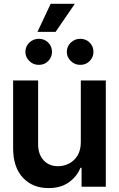

<svg xmlns="http://www.w3.org/2000/svg" viewBox="-20 -959 611 986"><path d="M395 -229V-545.9H523.4V0H398.9V-97.2H393.1Q374.5 -51.3 332.5 -22Q290.5 7.3 229 6.8Q148.4 7.3 97.9 -46.1Q47.4 -99.6 47.4 -198.2V-545.9H175.8V-217.8Q175.8 -166 204.3 -135.5Q232.9 -105 279.3 -105.5Q307.1 -105.5 334 -118.9Q360.8 -132.3 377.9 -159.9Q395 -187.5 395 -229ZM179.2 -626Q151.4 -625.5 130.9 -645.5Q110.4 -665.5 110.4 -692.4Q110.4 -721.2 130.9 -740.5Q151.4 -759.8 179.2 -759.8Q208 -759.8 227.5 -740.5Q247.1 -721.2 247.1 -692.4Q247.1 -665.5 227.5 -645.5Q208 -625.5 179.2 -626ZM392.1 -626Q364.3 -625.5 343.8 -645.5Q323.2 -665.5 323.2 -692.4Q323.2 -721.2 343.8 -740.5Q364.3 -759.8 392.1 -759.8Q420.9 -759.8 440.4 -740.5Q460 -721.2 460 -692.4Q460 -665.5 440.4 -645.5Q420.9 -625.5 392.1 -626ZM172.4 -795.4 240.2 -939.5H364.3L265.6 -795.4Z"/></svg>

Font: Inter Tight SemiBold
Style: Regular
Weight: 600
Designer: Rasmus Andersson
Foundry: rsms
Version: Version 3.004; ttfautohint (v1.8.4.7-5d5b)